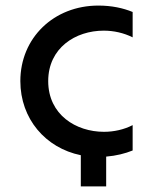

<svg xmlns="http://www.w3.org/2000/svg" viewBox="-20 -556 558 689"><path d="M53 -265C53 -130 143 -25 270 1V113H361V6C397 3 429 -5 456 -16V-107C425 -91 389 -83 353 -83C253 -83 153 -144 153 -265C153 -384 251 -446 352 -446C388 -446 424 -438 456 -422V-513C422 -527 381 -536 333 -536C173 -536 53 -420 53 -265Z"/></svg>

Font: Chess Sans Medium
Style: Regular
Weight: 500
Designer: Wolf Bōese
Foundry: Wolf Bōese
Version: Version 7.223;Glyphs 3.3 (3306)